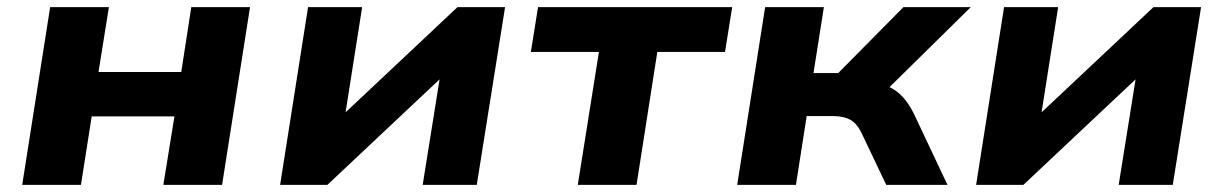

<svg xmlns="http://www.w3.org/2000/svg" viewBox="-20 -516 3414 536"><path d="M42 0 120 -496H284L255 -315H486L514 -496H678L600 0H436L467 -191H236L206 0Z M762 0 840 -496H991L939 -166H906L1257 -496H1390L1311 0H1160L1213 -331H1246L894 0Z M1593 0 1652 -371H1462L1482 -496H2024L2004 -371H1815L1757 0Z M2038 0 2116 -496H2280L2251 -312H2320L2502 -496H2690L2432 -242L2413 -286Q2442 -283 2463 -273Q2484 -263 2500.5 -245Q2517 -227 2531 -199L2625 0H2454L2385 -145Q2376 -163 2365.5 -173Q2355 -183 2339.5 -187.5Q2324 -192 2301 -192H2232L2202 0Z M2705 0 2783 -496H2934L2882 -166H2849L3200 -496H3333L3254 0H3103L3156 -331H3189L2837 0Z"/></svg>

Font: Nunito Sans 10pt SemiExpanded ExtraBold
Style: Italic
Weight: 800
Width: 6
Italic angle: -9°
Designer: Vernon Adams
Foundry: Vernon Adams
Version: Version 3.101;gftools[0.9.27]